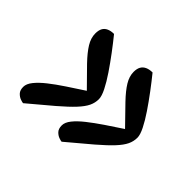

<svg xmlns="http://www.w3.org/2000/svg" viewBox="-118 -742 888 888"><g transform="rotate(45 326.0 -298.0)"><path d="M182 -560Q208 -528 236.5 -490Q265 -452 290 -415Q315 -378 330.5 -347Q346 -316 346 -297Q346 -273 335.5 -251Q325 -229 299.5 -201.5Q274 -174 228 -134.5Q182 -95 111 -36Q106 -36 93 -40.5Q80 -45 69 -56.5Q58 -68 58 -90Q58 -110 76 -132.5Q94 -155 125 -179.5Q156 -204 196 -230.5Q236 -257 279 -285Q226 -338 190.5 -375Q155 -412 137 -441.5Q119 -471 119 -500Q119 -521 126 -534Q133 -547 147.5 -553.5Q162 -560 182 -560ZM434 -560Q460 -528 488.5 -490Q517 -452 542 -415Q567 -378 582.5 -347Q598 -316 598 -297Q598 -273 587.5 -251Q577 -229 551.5 -201.5Q526 -174 480 -134.5Q434 -95 363 -36Q358 -36 345 -40.5Q332 -45 321 -56.5Q310 -68 310 -90Q310 -110 328 -132.5Q346 -155 377 -179.5Q408 -204 447 -230.5Q486 -257 529 -285Q477 -338 441.5 -375Q406 -412 388 -441.5Q370 -471 370 -500Q370 -521 377.5 -534Q385 -547 399.5 -553.5Q414 -560 434 -560Z"/></g></svg>

Font: Lemonada
Style: Regular
Weight: 400
Designer: Mohamed Gaber (Arabic), Eduardo Tunni (Latin)
Foundry: Kief Type Foundry
Version: Version 4.005